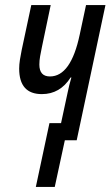

<svg xmlns="http://www.w3.org/2000/svg" viewBox="-20 -556 439 761"><path d="M197 185 237 0H284L398 -536H321L296 -419Q261 -253 178 -253Q136 -253 136 -300Q136 -316 139 -333Q142 -350 146 -369L181 -536H104L66 -358Q62 -339 59 -319.5Q56 -300 56 -284Q56 -183 146 -183Q218 -183 260 -249H263Q254 -219 248 -189L222 -68H176L122 185Z"/></svg>

Font: Noto Sans Display Condensed
Style: Italic
Weight: 400
Width: 3
Designer: Monotype Design team
Foundry: Monotype Imaging Inc.
Version: 1.000